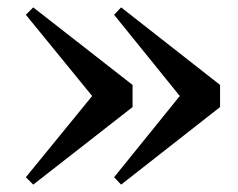

<svg xmlns="http://www.w3.org/2000/svg" viewBox="-20 -544 644 520"><path d="M308 -524 576 -314V-254L308 -44L289 -64L496 -320V-248L289 -504ZM70 -524 339 -314V-254L70 -44L50 -64L259 -320V-248L50 -504Z"/></svg>

Font: Noto Serif JP ExtraBold
Style: Regular
Weight: 800
Designer: Ryoko NISHIZUKA 西塚涼子 (kana & ideographs); Frank Grießhammer (Latin, Greek & Cyrillic); Wenlong ZHANG 张文龙 (bopomofo); San
Foundry: Adobe
Version: Version 2.003-H1;hotconv 1.1.1;makeotfexe 2.6.0